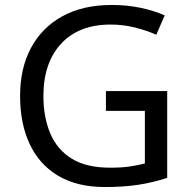

<svg xmlns="http://www.w3.org/2000/svg" viewBox="-20 -744 768 774"><path d="M407 -377H654V-27Q596 -8 537 1Q478 10 403 10Q292 10 216 -34.5Q140 -79 100.5 -161.5Q61 -244 61 -357Q61 -469 105 -551Q149 -633 231.5 -678.5Q314 -724 431 -724Q491 -724 544.5 -713Q598 -702 644 -682L610 -604Q572 -621 524.5 -633Q477 -645 426 -645Q298 -645 226.5 -568Q155 -491 155 -357Q155 -272 182.5 -206.5Q210 -141 269 -104.5Q328 -68 424 -68Q471 -68 504 -73Q537 -78 564 -85V-297H407Z"/></svg>

Font: Noto Sans Soyombo
Style: Regular
Weight: 400
Designer: Monotype Design Team
Foundry: Monotype Imaging Inc.
Version: Version 2.001; ttfautohint (v1.8.4.7-5d5b)